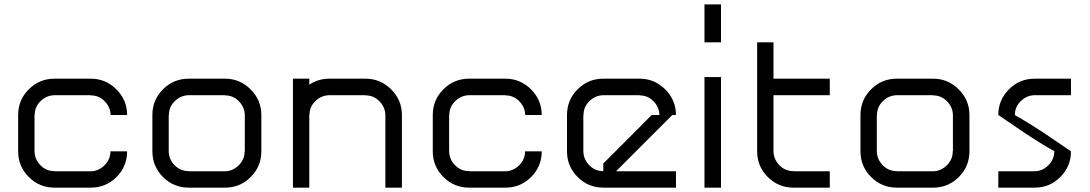

<svg xmlns="http://www.w3.org/2000/svg" viewBox="-20 -861 5003 881"><path d="M487.5 -333.3Q486.7 -369.2 460.4 -396.2Q434.2 -423.3 396.7 -423.3V-424.2H230Q193.3 -423.3 166.2 -397.1Q139.2 -370.8 139.2 -333.3H138.3V-166.7Q139.2 -130 165.4 -102.9Q191.7 -75.8 230 -75.8V-75H396.7Q432.5 -75.8 459.6 -102.5Q486.7 -129.2 486.7 -166.7H563.3Q563.3 -97.5 514.6 -48.8Q465.8 0 396.7 0H230Q160.8 0 112.1 -48.8Q63.3 -97.5 63.3 -166.7V-333.3Q63.3 -402.5 112.1 -451.2Q160.8 -500 230 -500H396.7Q465 -500 514.2 -450.8Q563.3 -401.7 563.3 -333.3Z M1012.5 -75Q1048.3 -75.8 1075.4 -102.5Q1102.5 -129.2 1102.5 -166.7H1103.3V-333.3Q1102.5 -369.2 1076.2 -396.2Q1050 -423.3 1012.5 -423.3V-424.2H845.8Q809.2 -423.3 782.1 -397.1Q755 -370.8 755 -333.3H754.2V-166.7Q755 -130 781.2 -102.9Q807.5 -75.8 845.8 -75.8V-75ZM1012.5 0H845.8Q776.7 0 727.9 -48.8Q679.2 -97.5 679.2 -166.7V-333.3Q679.2 -402.5 727.9 -451.2Q776.7 -500 845.8 -500H1012.5Q1080.8 -500 1130 -450.8Q1179.2 -401.7 1179.2 -333.3V-166.7Q1179.2 -97.5 1130.4 -48.8Q1081.7 0 1012.5 0Z M1399.2 0H1324.2V-500H1399.2V-472.5Q1440.8 -500 1490.8 -500H1657.5Q1725.8 -500 1775 -450.8Q1824.2 -401.7 1824.2 -333.3V0H1748.3V-333.3Q1747.5 -369.2 1721.3 -396.2Q1695 -423.3 1657.5 -423.3V-424.2H1490.8Q1454.2 -423.3 1427.1 -397.1Q1400 -370.8 1400 -333.3H1399.2Z M2390 -333.3Q2389.2 -369.2 2362.9 -396.2Q2336.7 -423.3 2299.2 -423.3V-424.2H2132.5Q2095.8 -423.3 2068.8 -397.1Q2041.7 -370.8 2041.7 -333.3H2040.8V-166.7Q2041.7 -130 2067.9 -102.9Q2094.2 -75.8 2132.5 -75.8V-75H2299.2Q2335 -75.8 2362.1 -102.5Q2389.2 -129.2 2389.2 -166.7H2465.8Q2465.8 -97.5 2417.1 -48.8Q2368.3 0 2299.2 0H2132.5Q2063.3 0 2014.6 -48.8Q1965.8 -97.5 1965.8 -166.7V-333.3Q1965.8 -402.5 2014.6 -451.2Q2063.3 -500 2132.5 -500H2299.2Q2367.5 -500 2416.7 -450.8Q2465.8 -401.7 2465.8 -333.3Z M2806.7 -75H3081.7V0H2748.3Q2679.2 0 2630.4 -48.8Q2581.7 -97.5 2581.7 -166.7V-333.3Q2581.7 -402.5 2630.4 -451.2Q2679.2 -500 2748.3 -500H2915Q2983.3 -500 3032.5 -450.8Q3081.7 -401.7 3081.7 -333.3H3065L2898.3 -166.7ZM2748.3 -75.8V-110.8Q2778.3 -140.8 2915 -277.5L2970 -333.3H3005.8Q3005 -369.2 2978.8 -396.2Q2952.5 -423.3 2915 -423.3V-424.2H2748.3Q2711.7 -423.3 2684.6 -397.1Q2657.5 -370.8 2657.5 -333.3H2656.7V-166.7Q2657.5 -130 2683.8 -102.9Q2710 -75.8 2748.3 -75.8Z M3212.5 -666.7V-840.8H3288.3V-666.7ZM3288.3 -507.5V0H3212.5V-507.5Z M3620.8 0Q3551.7 0 3502.9 -48.8Q3454.2 -97.5 3454.2 -166.7V-666.7H3529.2V-500H3787.5V-424.2H3529.2V-166.7Q3530 -130 3556.2 -102.9Q3582.5 -75.8 3620.8 -75.8V-75H3787.5V0Z M4261.7 -75Q4297.5 -75.8 4324.6 -102.5Q4351.7 -129.2 4351.7 -166.7H4352.5V-333.3Q4351.7 -369.2 4325.4 -396.2Q4299.2 -423.3 4261.7 -423.3V-424.2H4095Q4058.3 -423.3 4031.2 -397.1Q4004.2 -370.8 4004.2 -333.3H4003.3V-166.7Q4004.2 -130 4030.4 -102.9Q4056.7 -75.8 4095 -75.8V-75ZM4261.7 0H4095Q4025.8 0 3977.1 -48.8Q3928.3 -97.5 3928.3 -166.7V-333.3Q3928.3 -402.5 3977.1 -451.2Q4025.8 -500 4095 -500H4261.7Q4330 -500 4379.2 -450.8Q4428.3 -401.7 4428.3 -333.3V-166.7Q4428.3 -97.5 4379.6 -48.8Q4330.8 0 4261.7 0Z M4727.5 -75Q4763.3 -75.8 4790.4 -102.5Q4817.5 -129.2 4817.5 -166.7H4818.3Q4786.7 -184.2 4750 -207.1Q4713.3 -230 4688.8 -246.2Q4664.2 -262.5 4622.1 -291.7Q4580 -320.8 4560.8 -333.3Q4560.8 -402.5 4609.6 -451.2Q4658.3 -500 4727.5 -500H4894.2V-424.2H4727.5Q4690.8 -423.3 4663.8 -397.1Q4636.7 -370.8 4636.7 -333.3H4635.8Q4667.5 -315.8 4704.6 -292.9Q4741.7 -270 4765.8 -253.8Q4790 -237.5 4832.9 -208.3Q4875.8 -179.2 4894.2 -166.7Q4894.2 -97.5 4845.4 -48.8Q4796.7 0 4727.5 0H4560.8V-75Z"/></svg>

Font: 0xA000-Squarish
Style: Squareish
Weight: 400
Version: Version 0.1